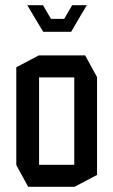

<svg xmlns="http://www.w3.org/2000/svg" viewBox="-20 -722 438 742"><path d="M89 0 43 -84V-462L130 -508H309L355 -424V-46L268 0ZM131 -423V-85H267V-423ZM228 -649 259 -702H315V-701L284 -649L255 -599H147L117 -649L86 -701V-702H146L177 -649Z"/></svg>

Font: Foldit Thin
Style: Regular
Weight: 400
Version: Version 1.003